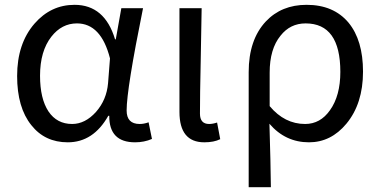

<svg xmlns="http://www.w3.org/2000/svg" viewBox="-20 -577 1577 796"><path d="M110 -58Q51 -131 51 -262Q51 -396 123 -479Q191 -557 289 -557Q414 -557 457 -414H460L483 -543H573Q505 -208 505 -119Q505 -63 559 -63Q577 -63 596 -70L610 -1Q578 13 540 13Q432 13 433 -97H429Q367 13 261 13Q166 13 110 -58ZM378 -113Q422 -163 428 -232L436 -335Q399 -480 299 -480Q236 -480 193 -425Q146 -365 146 -263Q146 -168 181 -115Q216 -63 279 -63Q333 -63 378 -113Z M724 -113V-543H816L812 -319Q809 -182 809 -106Q809 -63 847 -63Q862 -63 880 -69L893 0Q867 13 827 13Q724 13 724 -113Z M1011 -278Q1011 -412 1082 -488Q1147 -557 1251 -557Q1363 -557 1425 -483Q1485 -410 1485 -280Q1485 -147 1416 -64Q1352 13 1261 13Q1163 13 1097 -64Q1102 97 1103 199H1011ZM1348 -120Q1391 -180 1391 -279Q1391 -480 1247 -480Q1183 -480 1143 -429Q1098 -374 1098 -276V-137Q1160 -63 1245 -63Q1308 -63 1348 -120Z"/></svg>

Font: 思源黑体R
Style: Regular
Weight: 400
Designer: Ryoko NISHIZUKA  (kana & ideographs); Paul D. Hunt (Latin, Greek & Cyrillic); Wenlong ZHANG  (bopomofo); Sandoll Communi
Foundry: Adobe Systems Incorporated
Version: Version 1.00 June 24, 2014, initial release